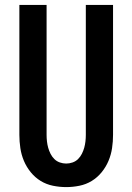

<svg xmlns="http://www.w3.org/2000/svg" viewBox="-20 -755 540 783"><path d="M250 8Q223 8 196 2.5Q169 -3 146 -17Q123 -31 105.5 -52.5Q88 -74 77.5 -99Q67 -124 63 -151Q59 -178 59 -205V-735H170V-205Q170 -192 171.5 -178.5Q173 -165 176.5 -152.5Q180 -140 186 -128Q192 -116 201.5 -106.5Q211 -97 224 -92.5Q237 -88 250 -88Q263 -88 276 -92.5Q289 -97 298.5 -106.5Q308 -116 314 -128Q320 -140 323.5 -152.5Q327 -165 328.5 -178.5Q330 -192 330 -205V-735H441V-205Q441 -178 437 -151Q433 -124 422.5 -99Q412 -74 394.5 -52.5Q377 -31 354 -17Q331 -3 304 2.5Q277 8 250 8Z"/></svg>

Font: Iosevka Web
Style: Bold
Weight: 700
Monospace: yes
Designer: Belleve Invis
Foundry: Belleve Invis
Version: Version 28.0.3; ttfautohint (v1.8.3)